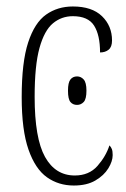

<svg xmlns="http://www.w3.org/2000/svg" viewBox="-20 -563 388 593"><path d="M208 10Q161 10 125 -15.5Q89 -41 68 -101Q47 -161 47 -263Q47 -371 67 -432Q87 -493 122.5 -518Q158 -543 205 -543Q264 -543 295 -513Q326 -483 326 -438Q326 -418 315.5 -409.5Q305 -401 289 -401Q289 -455 270.5 -484Q252 -513 205 -513Q170 -513 143.5 -491Q117 -469 102 -415Q87 -361 87 -264Q87 -136 119 -78.5Q151 -21 211 -21Q255 -21 281 -50.5Q307 -80 318 -114Q323 -109 325.5 -102.5Q328 -96 328 -84Q328 -65 314.5 -43Q301 -21 274.5 -5.5Q248 10 208 10ZM218 -239Q205 -239 197.5 -248Q190 -257 190 -283Q190 -308 197.5 -317.5Q205 -327 218 -327Q230 -327 238.5 -317.5Q247 -308 247 -283Q247 -257 238.5 -248Q230 -239 218 -239Z"/></svg>

Font: Noto Serif ExtraCondensed ExtraLight
Style: Regular
Weight: 200
Width: 2
Designer: Monotype Design Team
Foundry: Monotype Imaging Inc.
Version: Version 2.015